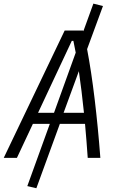

<svg xmlns="http://www.w3.org/2000/svg" viewBox="-36 -860 642 1046"><path d="M162.1 165.5 112.8 153.8 235.4 -185.1H143.1L56.2 0H-15.6L316.4 -693.8H417Q417.5 -691.9 418 -689.5L472.7 -840.3L524.9 -827.1L438.5 -592.3Q461.4 -472.7 479.7 -319.8Q498 -167 510.7 0H441.9Q435.5 -93.8 427.2 -185.1H290ZM258.3 -245.6 376.5 -573.2Q370.1 -607.9 363.8 -637.2H355L171.4 -245.6ZM393.6 -472.2 310.5 -245.6H421.4Q408.7 -368.7 393.6 -472.2Z"/></svg>

Font: Cascadia Code PL Light
Style: Italic
Weight: 300
Italic angle: -10°
Monospace: yes
Designer: Aaron Bell
Foundry: Saja Typeworks
Version: Version 2404.023; ttfautohint (v1.8.4)